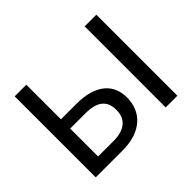

<svg xmlns="http://www.w3.org/2000/svg" viewBox="-150 -960 1202 1202"><g transform="rotate(-45 451.0 -359.0)"><path d="M89.5 0ZM192.5 -717.5V-411H328.5Q394.5 -411 442.5 -396.5Q490.5 -382 521.5 -356Q552.5 -330 567.2 -294.2Q582 -258.5 582 -216.5Q582 -167 565 -127Q548 -87 515.5 -58.8Q483 -30.5 435.8 -15.2Q388.5 0 328 0H89.5V-717.5ZM192.5 -329V-82H328Q369 -82 397.8 -91.2Q426.5 -100.5 444.8 -117Q463 -133.5 471.5 -156.2Q480 -179 480 -206.5Q480 -235.5 471.8 -258.2Q463.5 -281 445.2 -296.8Q427 -312.5 398.2 -320.8Q369.5 -329 328.5 -329ZM812.5 0H709V-717.5H812.5Z"/></g></svg>

Font: Lato Medium
Style: Regular
Weight: 500
Designer: Lukasz Dziedzic
Foundry: tyPoland Lukasz Dziedzic
Version: Version 2.006; 2014-01-15